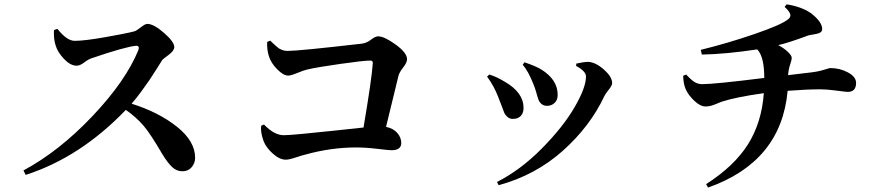

<svg xmlns="http://www.w3.org/2000/svg" viewBox="-20 -805 4020 874"><path d="M225.6 -668 241.2 -673.8Q284.2 -619.1 320.3 -619.1Q363.3 -619.1 456.1 -635.3Q548.8 -651.4 590.8 -662.1Q601.6 -665 621.1 -680.7Q640.6 -696.3 650.4 -696.3Q679.7 -696.3 726.6 -655.3Q773.4 -614.3 773.4 -590.8Q773.4 -574.2 747.1 -554.7Q720.7 -535.2 718.8 -532.2Q713.9 -524.4 693.4 -491.7Q672.9 -459 659.2 -439Q645.5 -418.9 623 -388.2Q600.6 -357.4 579.1 -333Q703.1 -293.9 785.6 -228Q868.2 -162.1 868.2 -86.9Q868.2 -62.5 852.5 -43.9Q836.9 -25.4 810.5 -25.4Q784.2 -25.4 764.2 -43.9Q744.1 -62.5 718.8 -103.5Q664.1 -197.3 633.8 -232.4Q598.6 -273.4 552.7 -304.7Q345.7 -88.9 96.7 -8.8L86.9 -29.3Q249 -116.2 400.9 -276.4Q552.7 -436.5 610.4 -578.1Q616.2 -596.7 599.6 -596.7Q548.8 -591.8 397.5 -540Q383.8 -536.1 363.8 -521Q343.8 -505.9 329.1 -505.9Q300.8 -505.9 271.5 -536.6Q242.2 -567.4 233.4 -597.7Q223.6 -627 225.6 -668Z M1196.3 -614.3 1210 -620.1Q1211.9 -618.2 1221.2 -609.4Q1230.5 -600.6 1232.9 -598.6Q1235.4 -596.7 1242.7 -590.3Q1250 -584 1253.4 -582.5Q1256.8 -581.1 1263.7 -578.1Q1270.5 -575.2 1276.4 -574.2Q1282.2 -573.2 1289.1 -573.2Q1339.8 -573.2 1627.9 -606.4Q1649.4 -609.4 1668.9 -624.5Q1688.5 -639.6 1701.2 -639.6Q1729.5 -639.6 1781.2 -602.1Q1833 -564.5 1833 -535.2Q1833 -520.5 1815.4 -498Q1797.9 -475.6 1793.9 -460Q1787.1 -434.6 1768.1 -354Q1749 -273.4 1737.3 -227.5Q1770.5 -220.7 1788.6 -199.7Q1806.6 -178.7 1806.6 -154.3Q1806.6 -121.1 1761.7 -121.1Q1751 -121.1 1698.2 -127.4Q1645.5 -133.8 1600.6 -133.8Q1487.3 -133.8 1371.1 -101.6Q1357.4 -98.6 1326.7 -88.4Q1295.9 -78.1 1281.2 -78.1Q1252.9 -78.1 1222.2 -105.5Q1191.4 -132.8 1179.7 -163.1Q1165 -204.1 1168.9 -232.4L1181.6 -238.3Q1228.5 -189.5 1271.5 -189.5Q1291 -189.5 1353.5 -195.3Q1416 -201.2 1507.3 -210.9Q1598.6 -220.7 1634.8 -224.6Q1672.9 -450.2 1676.8 -515.6Q1678.7 -529.3 1666 -529.3Q1635.7 -529.3 1529.8 -514.2Q1423.8 -499 1381.8 -489.3Q1363.3 -485.4 1334 -473.1Q1304.7 -460.9 1292 -460.9Q1269.5 -460.9 1241.2 -490.2Q1212.9 -519.5 1204.1 -548.8Q1194.3 -580.1 1196.3 -614.3Z M2408.2 -421.9Q2383.8 -483.4 2359.4 -509.8L2367.2 -521.5Q2419.9 -503.9 2446.3 -487.3Q2518.6 -441.4 2518.6 -373Q2518.6 -349.6 2504.4 -336.4Q2490.2 -323.2 2470.7 -323.2Q2455.1 -323.2 2445.3 -331.5Q2435.5 -339.8 2431.6 -350.1Q2427.7 -360.4 2421.4 -383.3Q2415 -406.2 2408.2 -421.9ZM2731.4 -368.2Q2667 -230.5 2542.5 -119.1Q2418 -7.8 2250 38.1L2242.2 23.4Q2348.6 -30.3 2445.8 -128.4Q2543 -226.6 2595.2 -316.4Q2647.5 -406.2 2647.5 -457Q2647.5 -480.5 2602.5 -504.9L2603.5 -515.6Q2639.6 -523.4 2656.2 -523.4Q2690.4 -522.5 2728.5 -488.8Q2766.6 -455.1 2766.6 -426.8Q2766.6 -416 2751 -396.5Q2735.4 -377 2731.4 -368.2ZM2248 -363.3Q2228.5 -414.1 2197.3 -456.1L2207 -465.8Q2240.2 -456.1 2278.3 -432.6Q2363.3 -383.8 2363.3 -313.5Q2363.3 -291 2350.6 -277.3Q2337.9 -263.7 2314.5 -263.7Q2299.8 -263.7 2289.6 -272.9Q2279.3 -282.2 2274.9 -293Q2270.5 -303.7 2262.2 -326.7Q2253.9 -349.6 2248 -363.3Z M3551.8 -773.4 3560.5 -785.2Q3626 -775.4 3669.9 -746.1Q3722.7 -706.1 3722.7 -672.9Q3722.7 -662.1 3713.4 -656.7Q3704.1 -651.4 3684.6 -648.4Q3665 -645.5 3659.2 -643.6Q3567.4 -609.4 3522.5 -599.6Q3548.8 -585.9 3566.4 -568.8Q3584 -551.8 3584 -542Q3584 -532.2 3576.7 -510.7Q3569.3 -489.3 3567.4 -462.9Q3645.5 -471.7 3673.8 -475.6Q3699.2 -478.5 3718.8 -483.9Q3738.3 -489.3 3747.1 -492.2Q3755.9 -495.1 3759.8 -495.1Q3803.7 -495.1 3840.3 -475.1Q3877 -455.1 3877 -427.7Q3877 -386.7 3838.9 -386.7Q3831.1 -386.7 3787.6 -392.6Q3744.1 -398.4 3713.9 -398.4Q3652.3 -398.4 3565.4 -391.6Q3536.1 -68.4 3203.1 48.8L3194.3 33.2Q3322.3 -48.8 3384.8 -147.9Q3447.3 -247.1 3457 -380.9Q3330.1 -363.3 3264.6 -341.8Q3256.8 -338.9 3241.7 -332.5Q3226.6 -326.2 3215.3 -323.2Q3204.1 -320.3 3191.4 -320.3Q3168 -320.3 3140.6 -346.2Q3113.3 -372.1 3101.6 -398.4Q3090.8 -422.9 3089.8 -460L3103.5 -465.8Q3126 -441.4 3141.6 -431.6Q3157.2 -421.9 3176.8 -421.9Q3232.4 -421.9 3459 -450.2Q3459 -547.9 3426.8 -580.1Q3284.2 -558.6 3174.8 -556.6L3169.9 -578.1Q3290 -607.4 3412.6 -649.4Q3535.2 -691.4 3565.4 -715.8Q3580.1 -725.6 3577.6 -738.8Q3575.2 -752 3551.8 -773.4Z"/></svg>

Font: GenRyuMin TW TTF Bold
Style: Regular
Weight: 700
Version: Version 1.300